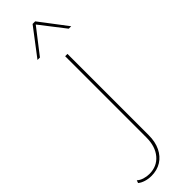

<svg xmlns="http://www.w3.org/2000/svg" viewBox="-417 -726 942 942"><g transform="rotate(-45 54.0 -255.0)"><path d="M101 -500V64Q101 110 84.5 144Q68 178 38.5 196.5Q9 215 -31 215Q-52 215 -71 209Q-90 203 -102 193L-97 179Q-85 190 -67 195.5Q-49 201 -31 201Q22 201 53.5 163.5Q85 126 85 64V-500ZM210 -583H193L93 -712L-7 -583H-24L84 -725H102Z"/></g></svg>

Font: Work Sans Thin
Style: Regular
Weight: 250
Designer: Wei Huang
Foundry: Wei Huang
Version: Version 2.012